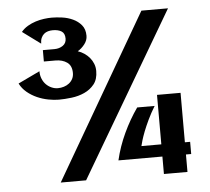

<svg xmlns="http://www.w3.org/2000/svg" viewBox="-49 -735 838 765"><g transform="rotate(-5 370.0 -352.0)"><path d="M649.9 -678.7 265.1 -24.4H163.6L543.5 -678.7ZM670.4 -92.3V-22.5H576.2V-92.3H400.4Q413.1 -147 437.5 -199.2Q461.9 -251.5 493.2 -295.9H563Q546.4 -268.6 534.4 -243.4Q522.5 -218.3 514.6 -198Q506.8 -177.7 502.4 -162.8Q498 -147.9 496.6 -141.1H576.2V-338.9H670.4V-141.1H691.4V-92.3ZM185.1 -354Q166 -354 143.1 -358.4Q120.1 -362.8 98.6 -372.3Q77.1 -381.8 59.1 -396.7Q41 -411.6 30.8 -432.1L117.7 -473.6Q117.7 -457 123.3 -443.4Q128.9 -429.7 138.4 -420.2Q147.9 -410.6 160.2 -405.3Q172.4 -399.9 185.1 -399.9Q197.8 -399.9 209.5 -403.6Q221.2 -407.2 230.2 -414.3Q239.3 -421.4 244.6 -431.6Q250 -441.9 250 -455.1Q250 -484.4 231.4 -497.6Q212.9 -510.7 185.1 -510.7H138.7V-556.2H185.1Q204.1 -556.2 218.5 -565.9Q232.9 -575.7 232.9 -594.2Q232.9 -615.2 219.7 -623.5Q206.5 -631.8 185.1 -631.8Q174.8 -631.8 165.5 -629.2Q156.2 -626.5 149.4 -620.6Q142.6 -614.7 138.4 -605.2Q134.3 -595.7 134.3 -582.5L62 -635.7Q72.8 -648.9 88.1 -658Q103.5 -667 120.4 -672.4Q137.2 -677.7 154.1 -679.9Q170.9 -682.1 185.1 -682.1Q203.6 -682.1 226.6 -679Q249.5 -675.8 269.5 -666.5Q289.6 -657.2 303.2 -640.9Q316.9 -624.5 316.9 -598.1Q316.9 -580.1 304.7 -564.5Q292.5 -548.8 276.9 -539.6Q290.5 -535.2 302.5 -527.1Q314.5 -519 323.5 -508.3Q332.5 -497.6 337.9 -484.1Q343.3 -470.7 343.3 -455.1Q343.3 -421.9 327.4 -402.1Q311.5 -382.3 287.8 -371.6Q264.2 -360.8 236.3 -357.4Q208.5 -354 185.1 -354Z"/></g></svg>

Font: Aclonica
Style: Regular
Weight: 400
Version: Version 1.001